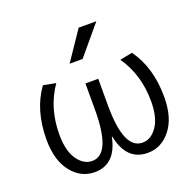

<svg xmlns="http://www.w3.org/2000/svg" viewBox="-133 -895 1056 1042"><g transform="rotate(-20 395.0 -373.5)"><path d="M735 -245Q735 -126 681.5 -58Q628 10 548 10Q426 10 396 -140H394Q364 10 242 10Q162 10 108.5 -58Q55 -126 55 -245Q55 -416 138 -530L210 -516Q130 -401 130 -247Q130 -154 165 -103Q200 -52 250 -52Q358 -52 358 -307V-460H432V-307Q432 -52 540 -52Q590 -52 625 -103Q660 -154 660 -247Q660 -401 580 -516L652 -530Q735 -416 735 -245ZM389 -590H314L427 -757H529Z"/></g></svg>

Font: M PLUS 1p
Style: Regular
Weight: 400
Version: Version 1.062